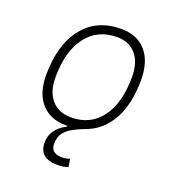

<svg xmlns="http://www.w3.org/2000/svg" viewBox="-133 -631 853 941"><g transform="rotate(20 293.0 -160.0)"><path d="M272 206.5Q175.8 206.5 175.8 124Q175.8 53.7 252.4 13.7V9.8Q249 9.8 245.1 9.8Q162.6 9.8 116.2 -42.5Q69.8 -94.7 69.8 -187.5Q69.8 -347.7 141.4 -437.5Q212.9 -527.3 339.8 -527.3Q422.9 -527.3 469.2 -474.1Q515.6 -420.9 515.6 -325.2Q515.6 -198.7 469.5 -116.2Q423.3 -33.7 338.9 -4.9Q308.1 6.8 281.5 21.2Q254.9 35.6 238.3 57.4Q221.7 79.1 221.7 114.3Q221.7 164.1 279.8 164.1Q292.5 164.1 303 161.9Q313.5 159.7 320.8 157.2L327.1 197.8Q306.2 206.5 272 206.5ZM254.9 -35.2Q355.5 -35.2 412.1 -111.3Q468.8 -187.5 468.8 -323.7Q468.8 -398.4 433.3 -440.4Q397.9 -482.4 334 -482.4Q231.9 -482.4 174.3 -406Q116.7 -329.6 116.7 -193.8Q116.7 -119.1 153.3 -77.1Q189.9 -35.2 254.9 -35.2Z"/></g></svg>

Font: CaskaydiaCove NF ExtraLight
Style: Italic
Weight: 200
Italic angle: -10°
Designer: Aaron Bell
Foundry: Saja Typeworks
Version: Version 2111.001; VTT 6.35;Nerd Fonts 3.2.1